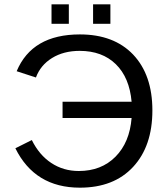

<svg xmlns="http://www.w3.org/2000/svg" viewBox="-20 -857 759 887"><path d="M348 -622Q274 -622 220.5 -589Q167 -556 146 -499L57 -528Q128 -698 349 -698Q506 -698 595 -605Q684 -511 684 -347Q684 -182 595 -86Q506 10 349 10Q141 10 51 -172L127 -210Q161 -141 217 -104Q273 -67 344 -67Q448 -67 513.5 -133Q579 -199 588 -312H269V-387H588Q578 -499 515 -560.5Q452 -622 348 -622ZM490 -747H410V-837H490ZM298 -747H218V-837H298Z"/></svg>

Font: Libra Sans
Style: Regular
Weight: 400
Foundry: Context Ltd
Version: Version 1.002